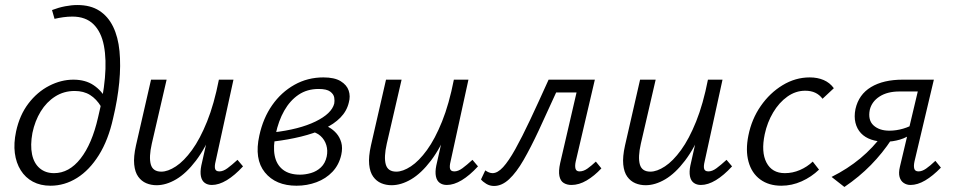

<svg xmlns="http://www.w3.org/2000/svg" viewBox="-20 -731 3792 764"><path d="M181 8Q141 8 111 -8Q81 -24 62.5 -53.5Q44 -83 39 -122Q34 -161 44 -208Q58 -273 93 -319Q128 -365 175.5 -389.5Q223 -414 272 -414Q320 -414 352.5 -392Q385 -370 403 -335L382 -307Q364 -337 338.5 -353Q313 -369 277 -369Q234 -369 199.5 -347Q165 -325 142 -287.5Q119 -250 109 -202Q100 -153 107.5 -117Q115 -81 138 -61.5Q161 -42 195 -42Q255 -42 300.5 -100Q346 -158 370 -263Q391 -348 397.5 -421Q404 -494 393.5 -549Q383 -604 352 -634.5Q321 -665 268 -665Q250 -665 232 -662.5Q214 -660 197 -656L187 -691Q213 -701 239 -706Q265 -711 288 -711Q340 -711 375 -688.5Q410 -666 430 -625Q450 -584 455.5 -527.5Q461 -471 454.5 -403Q448 -335 430 -260Q411 -174 373.5 -114Q336 -54 286.5 -23Q237 8 181 8Z M603 6Q581 6 562 -2Q543 -10 530 -28Q517 -46 514 -76.5Q511 -107 521 -152L581 -414H643L584 -159Q572 -106 580 -77Q588 -48 622 -48Q648 -48 680 -69Q712 -90 744 -134Q776 -178 804 -247.5Q832 -317 851 -414H888Q864 -302 831 -222Q798 -142 759.5 -91.5Q721 -41 681 -17.5Q641 6 603 6ZM823 5Q806 5 794.5 -3.5Q783 -12 779.5 -29.5Q776 -47 781 -72L858 -414H909L838 -89Q833 -69 836 -59Q839 -49 853 -49Q868 -49 885 -61.5Q902 -74 925 -95L947 -69Q914 -33 882.5 -14Q851 5 823 5Z M1160 8Q1077 8 1034 -45Q991 -98 1012 -192Q1027 -261 1063 -312.5Q1099 -364 1151.5 -393.5Q1204 -423 1267 -423Q1311 -423 1335.5 -408Q1360 -393 1367.5 -370.5Q1375 -348 1368 -323Q1360 -289 1334.5 -263Q1309 -237 1269 -218.5Q1229 -200 1178 -187.5Q1127 -175 1069 -168L1066 -204Q1171 -216 1235.5 -247.5Q1300 -279 1310 -319Q1312 -329 1310 -342.5Q1308 -356 1294 -366.5Q1280 -377 1248 -377Q1202 -377 1168 -354Q1134 -331 1111 -290.5Q1088 -250 1077 -197Q1066 -148 1073 -112Q1080 -76 1105.5 -56Q1131 -36 1174 -36Q1195 -36 1217.5 -42.5Q1240 -49 1257 -65Q1274 -81 1280 -108Q1285 -132 1278.5 -153.5Q1272 -175 1255.5 -190Q1239 -205 1213 -209L1257 -238Q1272 -234 1289 -224.5Q1306 -215 1319 -200Q1332 -185 1338 -164Q1344 -143 1338 -115Q1329 -75 1303 -47.5Q1277 -20 1239.5 -6Q1202 8 1160 8Z M1538 6Q1516 6 1497 -2Q1478 -10 1465 -28Q1452 -46 1449 -76.5Q1446 -107 1456 -152L1516 -414H1578L1519 -159Q1507 -106 1515 -77Q1523 -48 1557 -48Q1583 -48 1615 -69Q1647 -90 1679 -134Q1711 -178 1739 -247.5Q1767 -317 1786 -414H1823Q1799 -302 1766 -222Q1733 -142 1694.5 -91.5Q1656 -41 1616 -17.5Q1576 6 1538 6ZM1758 5Q1741 5 1729.5 -3.5Q1718 -12 1714.5 -29.5Q1711 -47 1716 -72L1793 -414H1844L1773 -89Q1768 -69 1771 -59Q1774 -49 1788 -49Q1803 -49 1820 -61.5Q1837 -74 1860 -95L1882 -69Q1849 -33 1817.5 -14Q1786 5 1758 5Z M1946 9Q1929 9 1915 0.5Q1901 -8 1894 -17L1911 -53Q1918 -48 1925.5 -45Q1933 -42 1940 -42Q1960 -42 1982 -66Q2004 -90 2030.5 -137.5Q2057 -185 2089.5 -254Q2122 -323 2163 -414H2312L2301 -363H2193Q2156 -281 2124 -212.5Q2092 -144 2063.5 -94.5Q2035 -45 2006 -18Q1977 9 1946 9ZM2254 5Q2236 5 2223 -3Q2210 -11 2206 -30.5Q2202 -50 2209 -82L2286 -414H2347L2271 -89Q2267 -71 2270 -60Q2273 -49 2286 -49Q2302 -49 2318 -60.5Q2334 -72 2351 -88L2373 -61Q2345 -31 2314.5 -13Q2284 5 2254 5Z M2549 6Q2527 6 2508 -2Q2489 -10 2476 -28Q2463 -46 2460 -76.5Q2457 -107 2467 -152L2527 -414H2589L2530 -159Q2518 -106 2526 -77Q2534 -48 2568 -48Q2594 -48 2626 -69Q2658 -90 2690 -134Q2722 -178 2750 -247.5Q2778 -317 2797 -414H2834Q2810 -302 2777 -222Q2744 -142 2705.5 -91.5Q2667 -41 2627 -17.5Q2587 6 2549 6ZM2769 5Q2752 5 2740.5 -3.5Q2729 -12 2725.5 -29.5Q2722 -47 2727 -72L2804 -414H2855L2784 -89Q2779 -69 2782 -59Q2785 -49 2799 -49Q2814 -49 2831 -61.5Q2848 -74 2871 -95L2893 -69Q2860 -33 2828.5 -14Q2797 5 2769 5Z M3089 8Q3039 8 3005 -17Q2971 -42 2958.5 -87.5Q2946 -133 2958 -192Q2971 -257 3007 -309Q3043 -361 3094 -392Q3145 -423 3202 -423Q3233 -423 3257.5 -412.5Q3282 -402 3298 -380L3253 -338Q3241 -354 3224 -362Q3207 -370 3184 -370Q3146 -370 3113 -346.5Q3080 -323 3056.5 -283.5Q3033 -244 3023 -197Q3008 -126 3030 -84Q3052 -42 3103 -42Q3134 -42 3163 -54.5Q3192 -67 3214 -88L3239 -56Q3209 -27 3170 -9.5Q3131 8 3089 8Z M3603 5Q3588 5 3576 -3Q3564 -11 3559.5 -27Q3555 -43 3561 -68L3632 -367H3559Q3511 -367 3480 -347Q3449 -327 3441 -294Q3433 -253 3456 -232Q3479 -211 3519 -211Q3546 -211 3573.5 -219Q3601 -227 3625 -242L3617 -205Q3590 -184 3561 -175.5Q3532 -167 3503 -167Q3472 -167 3447 -175.5Q3422 -184 3406 -201Q3390 -218 3384 -242.5Q3378 -267 3384 -297Q3397 -355 3446 -384.5Q3495 -414 3572 -414H3696L3619 -89Q3615 -71 3618 -60Q3621 -49 3635 -49Q3649 -49 3665 -60Q3681 -71 3702 -91L3724 -64Q3692 -31 3661.5 -13Q3631 5 3603 5ZM3340 13 3289 -27Q3353 -59 3403.5 -101Q3454 -143 3492 -195L3528 -177Q3492 -122 3445.5 -74.5Q3399 -27 3340 13Z"/></svg>

Font: Ysabeau
Style: Italic
Weight: 400
Italic angle: -12°
Designer: Christian Thalmann (Catharsis Fonts)
Version: Version 2.000;gftools[0.9.27.dev2+g8671c4b]